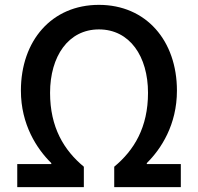

<svg xmlns="http://www.w3.org/2000/svg" viewBox="-20 -770 815 790"><path d="M51 0H325V-84C243 -152 186 -246 186 -388C186 -538 261 -649 387 -649C514 -649 589 -538 589 -388C589 -246 532 -152 450 -84V0H724V-95H584V-99C643 -157 708 -257 708 -397C708 -603 581 -750 387 -750C193 -750 66 -603 66 -397C66 -257 132 -157 191 -99V-95H51Z"/></svg>

Font: Noto Sans Japanese Medium
Style: Regular
Weight: 500
Designer: Ryoko NISHIZUKA (kana & ideographs); Paul D. Hunt (Latin, Greek & Cyrillic); Wenlong ZHANG (bopomofo); Sandoll Communica
Foundry: Adobe Systems Incorporated
Version: Version 1.000;PS 1;hotconv 1.0.78;makeotf.lib2.5.61930